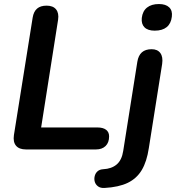

<svg xmlns="http://www.w3.org/2000/svg" viewBox="-20 -741 873 952"><path d="M109 0Q75 0 59.5 -18.5Q44 -37 49 -71L142 -654Q147 -684 164 -698.5Q181 -713 211 -713Q243 -713 258 -694.5Q273 -676 268 -643L184 -109H463Q491 -109 506 -97.5Q521 -86 521 -65Q521 -34 503.5 -17Q486 0 456 0ZM498 191Q478 192 466 183Q454 174 450 160.5Q446 147 449.5 132.5Q453 118 463.5 108.5Q474 99 492 98Q533 96 558.5 74.5Q584 53 591 7L661 -435Q666 -466 683.5 -481.5Q701 -497 732 -497Q761 -497 775 -478Q789 -459 784 -424L718 -7Q708 60 683 102Q658 144 613.5 165.5Q569 187 498 191ZM747 -589Q713 -589 696.5 -605.5Q680 -622 683 -652Q687 -686 709 -703.5Q731 -721 768 -721Q802 -721 819 -704.5Q836 -688 832 -658Q828 -624 806.5 -606.5Q785 -589 747 -589Z"/></svg>

Font: Nunito ExtraLight
Style: Bold Italic
Weight: 700
Italic angle: -9°
Version: Version 3.602